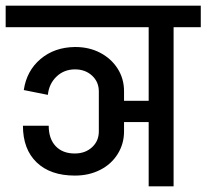

<svg xmlns="http://www.w3.org/2000/svg" viewBox="-55 -658 729 678"><path d="M654 -562H558V0H470V-227H383V-194Q383 -150 360.5 -114Q338 -78 298.5 -58Q259 -38 210 -38H209Q123 -38 74.5 -84.5Q26 -131 26 -214H117Q117 -168 141.5 -142Q166 -116 209 -116Q246 -116 270 -138Q294 -160 294 -194V-335Q294 -369 270 -391Q246 -413 210 -413Q171 -413 144.5 -387.5Q118 -362 114 -323L29 -340Q39 -408 88 -449.5Q137 -491 209 -492H210H211Q260 -492 299 -471.5Q338 -451 360.5 -415.5Q383 -380 383 -336V-302H470V-562H-35V-638H654Z"/></svg>

Font: Akshar
Style: Regular
Weight: 400
Designer: Tall Chai
Foundry: Tall Chai
Version: Version 1.000